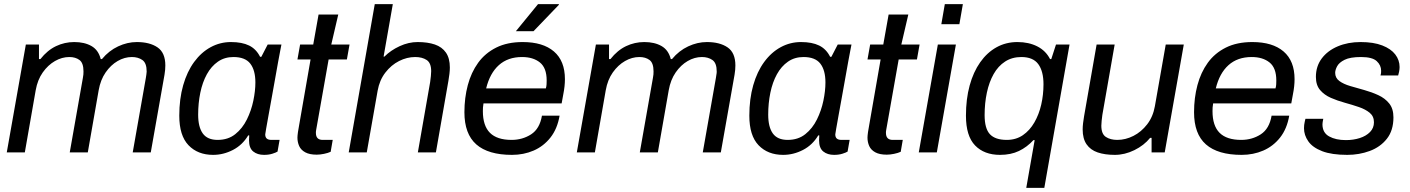

<svg xmlns="http://www.w3.org/2000/svg" viewBox="-20 -743 6876 936"><path d="M13 0 106 -526H170V-455H177Q211 -498 253 -518Q295 -538 342 -538Q392 -538 426 -518.5Q460 -499 471 -455H477Q511 -496 556 -517Q601 -538 647 -538Q710 -538 748 -512Q786 -486 786 -424Q786 -414 785 -402.5Q784 -391 782 -379L715 0H627L691 -363Q692 -372 693.5 -379.5Q695 -387 695 -394Q695 -436 674 -450.5Q653 -465 623 -465Q587 -465 553.5 -445.5Q520 -426 495 -390Q470 -354 461 -303L408 0H320L384 -363Q386 -372 386.5 -380Q387 -388 387 -395Q387 -436 367.5 -450.5Q348 -465 318 -465Q282 -465 248 -445.5Q214 -426 188.5 -390Q163 -354 154 -303L101 0Z M1019 12Q944 12 899 -35Q854 -82 854 -179Q854 -261 873 -327.5Q892 -394 926.5 -441Q961 -488 1007 -513Q1053 -538 1106 -538Q1160 -538 1194.5 -521Q1229 -504 1248 -466H1254L1285 -526H1352Q1352 -526 1347.5 -503Q1343 -480 1336 -442Q1329 -404 1321 -358Q1313 -312 1304.5 -266Q1296 -220 1289 -180.5Q1282 -141 1277.5 -116Q1273 -91 1273 -88Q1273 -74 1280.5 -67.5Q1288 -61 1303 -61H1343L1333 -4Q1325 1 1307.5 6.5Q1290 12 1267 12Q1235 12 1214.5 -4.5Q1194 -21 1194 -59Q1194 -72 1195 -84.5Q1196 -97 1198 -124L1236 -83H1190Q1162 -36 1115.5 -12Q1069 12 1019 12ZM1041 -61Q1092 -61 1127 -89Q1162 -117 1183.5 -160.5Q1205 -204 1215 -252Q1225 -300 1225 -341Q1225 -401 1200 -433Q1175 -465 1118 -465Q1075 -465 1042.5 -442.5Q1010 -420 988.5 -381Q967 -342 956.5 -291Q946 -240 946 -184Q946 -124 968.5 -92.5Q991 -61 1041 -61Z M1524 11Q1489 11 1468 -0.5Q1447 -12 1438.5 -31Q1430 -50 1430 -72Q1430 -81 1432.5 -99Q1435 -117 1439 -137L1494 -453H1430L1443 -526H1507L1533 -672H1629L1595 -526H1684L1671 -453H1582L1521 -108Q1520 -104 1520 -100Q1520 -96 1520 -95Q1520 -61 1553 -61H1602L1592 -3Q1579 3 1559.5 7Q1540 11 1524 11Z M1680 0 1807 -723H1895L1850 -467H1854Q1885 -498 1928.5 -518Q1972 -538 2016 -538Q2065 -538 2100 -526Q2135 -514 2154 -486.5Q2173 -459 2173 -414Q2173 -400 2171 -383Q2169 -366 2166 -349L2105 0H2017L2077 -343Q2079 -358 2080.5 -372Q2082 -386 2082 -396Q2082 -436 2060 -450.5Q2038 -465 2004 -465Q1964 -465 1925.5 -445.5Q1887 -426 1858.5 -389Q1830 -352 1821 -301L1768 0Z M2476 12Q2360 12 2302 -39Q2244 -90 2244 -196Q2244 -266 2260.5 -328Q2277 -390 2311 -437Q2345 -484 2399 -511Q2453 -538 2528 -538Q2627 -538 2680.5 -492Q2734 -446 2734 -357Q2734 -340 2732 -321.5Q2730 -303 2726 -283L2718 -239H2337Q2335 -228 2334.5 -219Q2334 -210 2334 -201Q2334 -130 2368.5 -95.5Q2403 -61 2474 -61Q2527 -61 2569 -88Q2611 -115 2622 -179H2708Q2697 -115 2663.5 -72.5Q2630 -30 2581.5 -9Q2533 12 2476 12ZM2350 -312H2641Q2644 -322 2644.5 -332Q2645 -342 2645 -351Q2645 -412 2612 -438.5Q2579 -465 2525 -465Q2456 -465 2412 -425.5Q2368 -386 2350 -312ZM2495 -591 2603 -723H2704L2705 -720L2581 -591Z M2792 0 2885 -526H2949V-455H2956Q2990 -498 3032 -518Q3074 -538 3121 -538Q3171 -538 3205 -518.5Q3239 -499 3250 -455H3256Q3290 -496 3335 -517Q3380 -538 3426 -538Q3489 -538 3527 -512Q3565 -486 3565 -424Q3565 -414 3564 -402.5Q3563 -391 3561 -379L3494 0H3406L3470 -363Q3471 -372 3472.5 -379.5Q3474 -387 3474 -394Q3474 -436 3453 -450.5Q3432 -465 3402 -465Q3366 -465 3332.5 -445.5Q3299 -426 3274 -390Q3249 -354 3240 -303L3187 0H3099L3163 -363Q3165 -372 3165.5 -380Q3166 -388 3166 -395Q3166 -436 3146.5 -450.5Q3127 -465 3097 -465Q3061 -465 3027 -445.5Q2993 -426 2967.5 -390Q2942 -354 2933 -303L2880 0Z M3798 12Q3723 12 3678 -35Q3633 -82 3633 -179Q3633 -261 3652 -327.5Q3671 -394 3705.5 -441Q3740 -488 3786 -513Q3832 -538 3885 -538Q3939 -538 3973.5 -521Q4008 -504 4027 -466H4033L4064 -526H4131Q4131 -526 4126.5 -503Q4122 -480 4115 -442Q4108 -404 4100 -358Q4092 -312 4083.5 -266Q4075 -220 4068 -180.5Q4061 -141 4056.5 -116Q4052 -91 4052 -88Q4052 -74 4059.5 -67.5Q4067 -61 4082 -61H4122L4112 -4Q4104 1 4086.5 6.5Q4069 12 4046 12Q4014 12 3993.5 -4.5Q3973 -21 3973 -59Q3973 -72 3974 -84.5Q3975 -97 3977 -124L4015 -83H3969Q3941 -36 3894.5 -12Q3848 12 3798 12ZM3820 -61Q3871 -61 3906 -89Q3941 -117 3962.5 -160.5Q3984 -204 3994 -252Q4004 -300 4004 -341Q4004 -401 3979 -433Q3954 -465 3897 -465Q3854 -465 3821.5 -442.5Q3789 -420 3767.5 -381Q3746 -342 3735.5 -291Q3725 -240 3725 -184Q3725 -124 3747.5 -92.5Q3770 -61 3820 -61Z M4303 11Q4268 11 4247 -0.5Q4226 -12 4217.5 -31Q4209 -50 4209 -72Q4209 -81 4211.5 -99Q4214 -117 4218 -137L4273 -453H4209L4222 -526H4286L4312 -672H4408L4374 -526H4463L4450 -453H4361L4300 -108Q4299 -104 4299 -100Q4299 -96 4299 -95Q4299 -61 4332 -61H4381L4371 -3Q4358 3 4338.5 7Q4319 11 4303 11Z M4459 0 4552 -526H4640L4547 0ZM4569 -625 4586 -723H4674L4657 -625Z M4983 173 5024 -60H5018Q4987 -26 4947.5 -7Q4908 12 4855 12Q4778 12 4733.5 -34Q4689 -80 4689 -179Q4689 -260 4707 -326Q4725 -392 4758.5 -439.5Q4792 -487 4838 -512.5Q4884 -538 4940 -538Q4995 -538 5036.5 -517Q5078 -496 5099 -455H5105L5128 -526H5194L5071 173ZM4888 -61Q4933 -61 4966.5 -84Q5000 -107 5022.5 -146Q5045 -185 5056 -233Q5067 -281 5067 -332Q5067 -396 5041.5 -430.5Q5016 -465 4959 -465Q4914 -465 4880 -443Q4846 -421 4824 -382Q4802 -343 4791 -291.5Q4780 -240 4780 -182Q4780 -116 4806 -88.5Q4832 -61 4888 -61Z M5415 12Q5366 12 5331 0Q5296 -12 5277 -39.5Q5258 -67 5258 -112Q5258 -126 5260 -143Q5262 -160 5265 -177L5326 -526H5414L5354 -183Q5352 -168 5350.5 -154Q5349 -140 5349 -130Q5349 -90 5371 -75.5Q5393 -61 5427 -61Q5467 -61 5505.5 -80.5Q5544 -100 5572.5 -137Q5601 -174 5610 -225L5663 -526H5751L5658 0H5594V-71H5587Q5557 -34 5510 -11Q5463 12 5415 12Z M6033 12Q5917 12 5859 -39Q5801 -90 5801 -196Q5801 -266 5817.5 -328Q5834 -390 5868 -437Q5902 -484 5956 -511Q6010 -538 6085 -538Q6184 -538 6237.5 -492Q6291 -446 6291 -357Q6291 -340 6289 -321.5Q6287 -303 6283 -283L6275 -239H5894Q5892 -228 5891.5 -219Q5891 -210 5891 -201Q5891 -130 5925.5 -95.5Q5960 -61 6031 -61Q6084 -61 6126 -88Q6168 -115 6179 -179H6265Q6254 -115 6220.5 -72.5Q6187 -30 6138.5 -9Q6090 12 6033 12ZM5907 -312H6198Q6201 -322 6201.5 -332Q6202 -342 6202 -351Q6202 -412 6169 -438.5Q6136 -465 6082 -465Q6013 -465 5969 -425.5Q5925 -386 5907 -312Z M6548 12Q6472 12 6425.5 -6Q6379 -24 6358 -54Q6337 -84 6337 -118Q6337 -134 6340.5 -149Q6344 -164 6344 -164H6431Q6429 -156 6428 -148Q6427 -140 6427 -137Q6427 -96 6459.5 -78Q6492 -60 6541 -60Q6578 -60 6609 -70Q6640 -80 6659 -99.5Q6678 -119 6678 -147Q6678 -176 6657.5 -193Q6637 -210 6605 -221Q6573 -232 6536.5 -242Q6500 -252 6468 -266Q6436 -280 6415.5 -304Q6395 -328 6395 -368Q6395 -420 6423.5 -458Q6452 -496 6501.5 -517Q6551 -538 6613 -538Q6676 -538 6718.5 -521.5Q6761 -505 6782 -477.5Q6803 -450 6803 -416Q6803 -406 6800.5 -393Q6798 -380 6796 -375H6710Q6712 -381 6712.5 -386.5Q6713 -392 6713 -398Q6713 -425 6691.5 -445Q6670 -465 6615 -465Q6562 -465 6535 -451.5Q6508 -438 6498.5 -420Q6489 -402 6489 -388Q6489 -363 6509.5 -348Q6530 -333 6562.5 -323.5Q6595 -314 6631 -304Q6667 -294 6699.5 -279Q6732 -264 6752.5 -238.5Q6773 -213 6773 -171Q6773 -107 6741 -66.5Q6709 -26 6657.5 -7Q6606 12 6548 12Z"/></svg>

Font: Archivo VF Beta
Style: Italic
Weight: 400
Italic angle: -10°
Designer: Hector Gatti
Foundry: Omnibus-Type
Version: Version 1.002